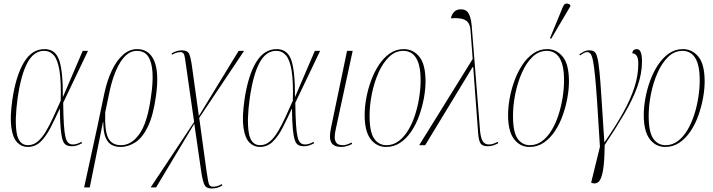

<svg xmlns="http://www.w3.org/2000/svg" viewBox="-20 -825 4050 1091"><path d="M137 10Q103 10 78 -15.5Q53 -41 44.5 -99.5Q36 -158 50 -257Q70 -394 115.5 -470Q161 -546 233 -546Q295 -546 316.5 -482.5Q338 -419 337 -275H338L450 -536H480L339 -241Q340 -165 343 -118Q346 -71 352 -46.5Q358 -22 368.5 -13Q379 -4 395 -4Q406 -4 419.5 -8.5Q433 -13 443 -19L446 -11Q433 -4 419 1Q405 6 389 6Q370 6 357 -0.5Q344 -7 336.5 -28Q329 -49 325 -91.5Q321 -134 320 -207H319Q294 -152 268.5 -102Q243 -52 212 -21Q181 10 137 10ZM139 0Q170 0 195 -21.5Q220 -43 241.5 -79.5Q263 -116 283.5 -161Q304 -206 325 -253Q328 -362 318 -423.5Q308 -485 286 -510.5Q264 -536 230 -536Q172 -536 135.5 -468Q99 -400 80 -266Q63 -143 74.5 -71.5Q86 0 139 0Z M458 240 533 -104 573 -295Q589 -369 616 -425.5Q643 -482 679.5 -514Q716 -546 759 -546Q828 -546 856.5 -478.5Q885 -411 866 -278Q851 -170 821 -107Q791 -44 750.5 -17Q710 10 664 10Q637 10 615 -1.5Q593 -13 580 -43.5Q567 -74 567 -131H565L490 240ZM668 0Q727 0 772.5 -64Q818 -128 838 -276Q850 -355 846.5 -413.5Q843 -472 822 -504Q801 -536 757 -536Q704 -536 663.5 -471Q623 -406 600 -293L578 -187Q574 -83 594.5 -41.5Q615 0 668 0Z M836 240 1083 -132 1031 -495Q1028 -515 1022 -522Q1016 -529 1005 -529Q999 -529 987 -526.5Q975 -524 957 -514L955 -522Q969 -530 984 -534.5Q999 -539 1013 -539Q1046 -539 1055 -518.5Q1064 -498 1071 -447L1110 -166L1336 -536H1367L1112 -155L1153 143Q1159 183 1162.5 203Q1166 223 1172.5 229.5Q1179 236 1191 236Q1199 236 1211 233.5Q1223 231 1241 221L1243 229Q1227 239 1212 242.5Q1197 246 1183 246Q1152 246 1142 225.5Q1132 205 1124 154L1084 -122L867 240Z M1456 10Q1422 10 1397 -15.5Q1372 -41 1363.5 -99.5Q1355 -158 1369 -257Q1389 -394 1434.5 -470Q1480 -546 1552 -546Q1614 -546 1635.5 -482.5Q1657 -419 1656 -275H1657L1769 -536H1799L1658 -241Q1659 -165 1662 -118Q1665 -71 1671 -46.5Q1677 -22 1687.5 -13Q1698 -4 1714 -4Q1725 -4 1738.5 -8.5Q1752 -13 1762 -19L1765 -11Q1752 -4 1738 1Q1724 6 1708 6Q1689 6 1676 -0.5Q1663 -7 1655.5 -28Q1648 -49 1644 -91.5Q1640 -134 1639 -207H1638Q1613 -152 1587.5 -102Q1562 -52 1531 -21Q1500 10 1456 10ZM1458 0Q1489 0 1514 -21.5Q1539 -43 1560.5 -79.5Q1582 -116 1602.5 -161Q1623 -206 1644 -253Q1647 -362 1637 -423.5Q1627 -485 1605 -510.5Q1583 -536 1549 -536Q1491 -536 1454.5 -468Q1418 -400 1399 -266Q1382 -143 1393.5 -71.5Q1405 0 1458 0Z M1919 10Q1878 10 1863 -14.5Q1848 -39 1861 -99L1952 -536H1984L1889 -96Q1883 -72 1882 -50Q1881 -28 1891 -14Q1901 0 1929 0Q1938 0 1950 -3.5Q1962 -7 1978 -15L1981 -7Q1967 0 1951 5Q1935 10 1919 10Z M2174 10Q2120 10 2086 -34.5Q2052 -79 2052 -172Q2052 -215 2061 -265.5Q2070 -316 2088 -365.5Q2106 -415 2133 -456Q2160 -497 2195.5 -521.5Q2231 -546 2274 -546Q2327 -546 2362.5 -503Q2398 -460 2398 -362Q2398 -319 2389 -269Q2380 -219 2362.5 -169.5Q2345 -120 2318 -79.5Q2291 -39 2255 -14.5Q2219 10 2174 10ZM2176 0Q2214 0 2245 -23Q2276 -46 2299.5 -85Q2323 -124 2338.5 -172Q2354 -220 2362 -271Q2370 -322 2370 -368Q2370 -455 2344.5 -495.5Q2319 -536 2272 -536Q2226 -536 2190.5 -501.5Q2155 -467 2130.5 -411.5Q2106 -356 2093 -291.5Q2080 -227 2080 -166Q2080 -75 2106 -37.5Q2132 0 2176 0Z M2362 0 2666 -490 2654 -647Q2653 -674 2643.5 -691.5Q2634 -709 2610.5 -716.5Q2587 -724 2542 -721Q2547 -744 2561 -758Q2575 -772 2598 -772Q2618 -772 2630.5 -763Q2643 -754 2651 -729.5Q2659 -705 2662 -658L2708 -79Q2712 -41 2723 -22.5Q2734 -4 2759 -4Q2773 -4 2788 -10Q2803 -16 2809 -19L2811 -11Q2798 -4 2783.5 1Q2769 6 2752 6Q2721 6 2710.5 -10.5Q2700 -27 2697 -67L2669 -443H2665L2396 0Z M2989 10Q2935 10 2901 -34.5Q2867 -79 2867 -172Q2867 -215 2876 -265.5Q2885 -316 2903 -365.5Q2921 -415 2948 -456Q2975 -497 3010.5 -521.5Q3046 -546 3089 -546Q3142 -546 3177.5 -503Q3213 -460 3213 -362Q3213 -319 3204 -269Q3195 -219 3177.5 -169.5Q3160 -120 3133 -79.5Q3106 -39 3070 -14.5Q3034 10 2989 10ZM2991 0Q3029 0 3060 -23Q3091 -46 3114.5 -85Q3138 -124 3153.5 -172Q3169 -220 3177 -271Q3185 -322 3185 -368Q3185 -455 3159.5 -495.5Q3134 -536 3087 -536Q3041 -536 3005.5 -501.5Q2970 -467 2945.5 -411.5Q2921 -356 2908 -291.5Q2895 -227 2895 -166Q2895 -75 2921 -37.5Q2947 0 2991 0ZM3112 -605 3105 -608 3179 -787Q3187 -805 3199 -805Q3211 -805 3221 -796L3220 -788Z M3389 9Q3380 -140 3373.5 -238.5Q3367 -337 3361 -395.5Q3355 -454 3349 -482.5Q3343 -511 3335 -520Q3327 -529 3316 -529Q3308 -529 3297.5 -523.5Q3287 -518 3276 -510L3272 -517Q3284 -525 3297.5 -532Q3311 -539 3328 -539Q3346 -539 3356.5 -532Q3367 -525 3374 -499Q3381 -473 3386.5 -417Q3392 -361 3398 -264.5Q3404 -168 3414 -18H3416Q3480 -111 3522 -187Q3564 -263 3585.5 -330.5Q3607 -398 3607 -462Q3607 -496 3597 -509Q3587 -522 3573 -522Q3574 -536 3581.5 -541Q3589 -546 3599 -546Q3628 -546 3628 -476Q3628 -407 3602.5 -335Q3577 -263 3529.5 -181.5Q3482 -100 3416 -1Q3415 97 3406 146Q3397 195 3381 208.5Q3365 222 3344 215L3339 213L3389 9Z M3760 10Q3706 10 3672 -34.5Q3638 -79 3638 -172Q3638 -215 3647 -265.5Q3656 -316 3674 -365.5Q3692 -415 3719 -456Q3746 -497 3781.5 -521.5Q3817 -546 3860 -546Q3913 -546 3948.5 -503Q3984 -460 3984 -362Q3984 -319 3975 -269Q3966 -219 3948.5 -169.5Q3931 -120 3904 -79.5Q3877 -39 3841 -14.5Q3805 10 3760 10ZM3762 0Q3800 0 3831 -23Q3862 -46 3885.5 -85Q3909 -124 3924.5 -172Q3940 -220 3948 -271Q3956 -322 3956 -368Q3956 -455 3930.5 -495.5Q3905 -536 3858 -536Q3812 -536 3776.5 -501.5Q3741 -467 3716.5 -411.5Q3692 -356 3679 -291.5Q3666 -227 3666 -166Q3666 -75 3692 -37.5Q3718 0 3762 0Z"/></svg>

Font: Noto Serif Display ExtraCondensed Thin
Style: Italic
Weight: 100
Width: 2
Italic angle: -12°
Designer: Monotype Design Team
Foundry: Monotype Imaging Inc.
Version: Version 2.009